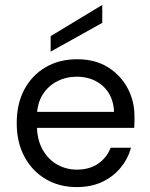

<svg xmlns="http://www.w3.org/2000/svg" viewBox="-20 -749 609 781"><path d="M292 12Q221 12 166 -20.5Q111 -53 79.5 -111.5Q48 -170 48 -248Q48 -327 79 -385Q110 -443 165.5 -475.5Q221 -508 294 -508Q367 -508 419 -475.5Q471 -443 499 -390.5Q527 -338 527 -276Q527 -266 527 -254.5Q527 -243 526 -229H111V-294H444Q441 -361 398.5 -399Q356 -437 292 -437Q249 -437 212 -418Q175 -399 152.5 -362.5Q130 -326 130 -271V-243Q130 -182 153 -141Q176 -100 213 -79.5Q250 -59 292 -59Q344 -59 379 -83Q414 -107 430 -148H513Q500 -102 470 -66Q440 -30 395.5 -9Q351 12 292 12ZM186 -539V-602L396 -729V-656Z"/></svg>

Font: DM Sans 24pt
Style: Regular
Weight: 400
Designer: Colophon Foundry, Jonny Pinhorn
Foundry: Colophon Foundry
Version: Version 4.004;gftools[0.9.30]